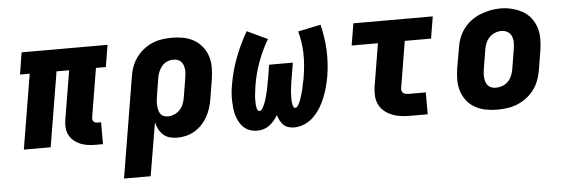

<svg xmlns="http://www.w3.org/2000/svg" viewBox="-48 -692 3097 1048"><g transform="rotate(-5 1500.0 -168.0)"><path d="M456 8Q434 8 412 5Q390 2 371 -6Q352 -14 336 -27.5Q320 -41 310.5 -59.5Q301 -78 299.5 -100Q298 -122 302 -144L346 -410H277L209 0H62L130 -410H77L96 -530H567L547 -410H493L449 -144Q448 -137 449 -131Q450 -125 453.5 -120.5Q457 -116 463 -114Q469 -112 476 -112H495V8Z M593 205 684 -345Q688 -372 697.5 -398.5Q707 -425 723.5 -448Q740 -471 763 -489.5Q786 -508 812 -519Q838 -530 865.5 -534Q893 -538 920 -538Q952 -538 983 -532Q1014 -526 1040 -511Q1066 -496 1085 -472.5Q1104 -449 1113.5 -420Q1123 -391 1123 -359Q1123 -327 1118 -295L1100 -185Q1096 -161 1088.5 -137Q1081 -113 1068.5 -90.5Q1056 -68 1038 -49Q1020 -30 998 -17Q976 -4 951.5 2Q927 8 903 8Q881 8 861 2.5Q841 -3 826 -16.5Q811 -30 802 -48Q793 -66 788 -86L739 205ZM861 -112Q878 -112 895.5 -119Q913 -126 926 -139.5Q939 -153 946 -170Q953 -187 956 -204L974 -314Q976 -326 977 -338Q978 -350 976.5 -361.5Q975 -373 971 -384Q967 -395 959 -403Q951 -411 940 -414.5Q929 -418 917 -418Q900 -418 883.5 -411Q867 -404 855 -390Q843 -376 836.5 -359.5Q830 -343 827 -326L812 -232Q810 -219 808.5 -206Q807 -193 807.5 -180.5Q808 -168 810.5 -155.5Q813 -143 819 -133Q825 -123 836.5 -117.5Q848 -112 861 -112Z M1341 8Q1320 8 1300 1Q1280 -6 1266 -19.5Q1252 -33 1242.5 -51Q1233 -69 1227.5 -88Q1222 -107 1220 -127.5Q1218 -148 1217.5 -169.5Q1217 -191 1219 -212.5Q1221 -234 1225 -255Q1231 -291 1241 -328Q1251 -365 1264.5 -400.5Q1278 -436 1294.5 -470.5Q1311 -505 1330 -538L1442 -485Q1425 -457 1411 -427Q1397 -397 1385.5 -366Q1374 -335 1365.5 -302.5Q1357 -270 1352 -239Q1351 -231 1350 -223.5Q1349 -216 1348 -208.5Q1347 -201 1346 -193.5Q1345 -186 1344.5 -178.5Q1344 -171 1344 -163.5Q1344 -156 1344 -148.5Q1344 -141 1344.5 -133.5Q1345 -126 1346.5 -119Q1348 -112 1351.5 -105Q1355 -98 1362 -98Q1370 -98 1375 -105Q1380 -112 1383.5 -119Q1387 -126 1390 -133Q1393 -140 1395.5 -147.5Q1398 -155 1400 -162Q1402 -169 1404 -176.5Q1406 -184 1408 -191.5Q1410 -199 1411.5 -206Q1413 -213 1414.5 -220.5Q1416 -228 1417.5 -235.5Q1419 -243 1420 -250.5Q1421 -258 1423 -265L1436 -345H1566L1553 -265Q1551 -258 1550 -250.5Q1549 -243 1548 -235.5Q1547 -228 1546 -220.5Q1545 -213 1544 -206Q1543 -199 1542.5 -191.5Q1542 -184 1541.5 -176.5Q1541 -169 1541 -161.5Q1541 -154 1541 -147Q1541 -140 1541.5 -133Q1542 -126 1543.5 -119Q1545 -112 1548 -105Q1551 -98 1558 -98Q1565 -98 1569.5 -104Q1574 -110 1577.5 -116Q1581 -122 1583.5 -128Q1586 -134 1588 -140.5Q1590 -147 1592.5 -153.5Q1595 -160 1596.5 -166Q1598 -172 1600 -178.5Q1602 -185 1603.5 -191.5Q1605 -198 1606.5 -204.5Q1608 -211 1609 -217Q1610 -223 1611.5 -229.5Q1613 -236 1614.5 -242.5Q1616 -249 1617 -255.5Q1618 -262 1619 -268Q1624 -299 1626.5 -330.5Q1629 -362 1628 -393Q1627 -424 1622.5 -453.5Q1618 -483 1610 -512L1735 -538Q1743 -503 1748.5 -468Q1754 -433 1755.5 -397.5Q1757 -362 1755 -327Q1753 -292 1747 -255Q1742 -226 1734.5 -198Q1727 -170 1716 -142Q1705 -114 1689 -87.5Q1673 -61 1651 -39Q1629 -17 1600.5 -4.5Q1572 8 1543 8Q1526 8 1510.5 3Q1495 -2 1484 -13Q1473 -24 1466 -38Q1459 -52 1455 -67Q1445 -52 1433.5 -38Q1422 -24 1407 -13Q1392 -2 1375 3Q1358 8 1341 8Z M2182 0Q2156 0 2130.5 -3Q2105 -6 2082 -15Q2059 -24 2040 -39Q2021 -54 2010 -75.5Q1999 -97 1997 -123Q1995 -149 1999 -174L2038 -410H1894L1914 -530H2349L2329 -410H2185L2143 -155Q2141 -147 2143.5 -139.5Q2146 -132 2152 -127.5Q2158 -123 2166 -121.5Q2174 -120 2182 -120H2275V0Z M2656 8Q2624 8 2593 2Q2562 -4 2535.5 -18.5Q2509 -33 2490 -57Q2471 -81 2461.5 -110Q2452 -139 2452 -171Q2452 -203 2457 -235L2476 -345Q2480 -373 2490 -399.5Q2500 -426 2517.5 -449.5Q2535 -473 2559 -491Q2583 -509 2610 -519.5Q2637 -530 2664.5 -535.5Q2692 -541 2720 -541Q2752 -541 2782.5 -533.5Q2813 -526 2839.5 -511.5Q2866 -497 2885 -473Q2904 -449 2913.5 -420Q2923 -391 2923 -359Q2923 -327 2918 -295L2900 -185Q2895 -157 2885 -130.5Q2875 -104 2857.5 -80.5Q2840 -57 2816 -39Q2792 -21 2765.5 -10.5Q2739 0 2711 4Q2683 8 2656 8ZM2659 -112Q2677 -112 2694.5 -118.5Q2712 -125 2725.5 -138.5Q2739 -152 2746 -169.5Q2753 -187 2756 -204L2774 -314Q2777 -333 2777 -351Q2777 -369 2770 -385Q2763 -401 2748 -409.5Q2733 -418 2714 -418Q2697 -418 2679.5 -411Q2662 -404 2649 -390.5Q2636 -377 2629 -360Q2622 -343 2619 -326L2601 -216Q2599 -204 2598.5 -191.5Q2598 -179 2599.5 -167.5Q2601 -156 2605 -145.5Q2609 -135 2617 -127Q2625 -119 2636 -115.5Q2647 -112 2659 -112Z"/></g></svg>

Font: Iosevka Curly Slab HvEx
Style: Italic
Weight: 900
Width: 7
Italic angle: -9°
Monospace: yes
Designer: Belleve Invis
Foundry: Belleve Invis
Version: Version 11.1.0; ttfautohint (v1.8.3)